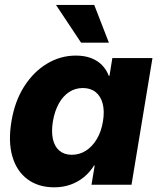

<svg xmlns="http://www.w3.org/2000/svg" viewBox="-20 -762 655 792"><path d="M204.1 10.7Q138.2 10.7 93.5 -22.5Q48.8 -55.7 31 -116.7Q13.2 -177.7 27.3 -261.7Q41 -344.7 79.8 -405.5Q118.7 -466.3 174.1 -499.5Q229.5 -532.7 293 -532.7Q328.6 -532.7 355.5 -522.5Q382.3 -512.2 400.6 -493.7Q418.9 -475.1 428.7 -449.2H431.6L443.4 -522.5H608.9L522.5 0H357.4L370.6 -79.1H367.7Q350.6 -51.3 325.9 -31.2Q301.3 -11.2 270.5 -0.2Q239.7 10.7 204.1 10.7ZM275.9 -123.5Q308.1 -123.5 334.7 -140.6Q361.3 -157.7 379.6 -188.7Q397.9 -219.7 404.8 -261.7Q411.6 -303.7 403.6 -334.5Q395.5 -365.2 374.5 -382.1Q353.5 -398.9 321.8 -398.9Q290.5 -398.9 265.1 -382.3Q239.7 -365.7 222.7 -335Q205.6 -304.2 198.2 -261.7Q191.4 -219.2 198.2 -188.2Q205.1 -157.2 225.1 -140.4Q245.1 -123.5 275.9 -123.5ZM314.5 -585.9 210.9 -741.7H368.7L429.2 -585.9Z"/></svg>

Font: Inter 28pt ExtraBold
Style: Italic
Weight: 800
Italic angle: -9.3988°
Designer: Rasmus Andersson
Foundry: rsms
Version: Version 4.001;git-66647c0bb